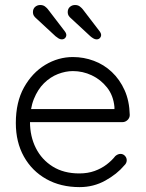

<svg xmlns="http://www.w3.org/2000/svg" viewBox="-20 -756 596 786"><path d="M306 10Q228.5 10 169.8 -22.9Q111 -55.8 77.9 -114.9Q44.8 -174 44.8 -252.5Q44.8 -338 78.2 -398.1Q111.8 -458.2 165.1 -490.4Q218.5 -522.5 278.5 -522.5Q322.8 -522.5 364.1 -507.1Q405.5 -491.8 437.9 -461.2Q470.2 -430.8 490 -386.9Q509.8 -343 511.2 -285.2Q511 -273.2 502 -264.6Q493 -256 481 -256H79.5L67.5 -309.5H461.5L448.5 -297.8V-318Q444.2 -365 418.2 -397.8Q392.2 -430.5 355.4 -447.8Q318.5 -465 278.5 -465Q248.5 -465 217.2 -452.9Q186 -440.8 160.2 -415.4Q134.5 -390 118.6 -350.5Q102.8 -311 102.8 -256.8Q102.8 -197.5 126.8 -149.9Q150.8 -102.2 196 -74.1Q241.2 -46 304.5 -46Q339.2 -46 367.2 -56.1Q395.2 -66.2 416.6 -82.6Q438 -99 452 -117Q462.5 -126 473.2 -126Q484 -126 491.4 -118.1Q498.8 -110.2 498.8 -100Q498.8 -88 488.8 -78.8Q459 -43.2 410.9 -16.6Q362.8 10 306 10ZM375.2 -594.8Q368.8 -594.8 362 -598.9Q355.2 -603 350 -607.5L271.8 -680Q265 -685.5 261.1 -691.6Q257.2 -697.8 257.2 -706Q257.2 -720 266.2 -727.8Q275.2 -735.5 287 -735.5Q298.8 -735.5 306.4 -729.8Q314 -724 318.8 -718L386.8 -629.2Q394 -620 394 -612.8Q394 -605.8 388.9 -600.2Q383.8 -594.8 375.2 -594.8ZM232.8 -594.8Q226.2 -594.8 219.5 -598.9Q212.8 -603 207.5 -607.5L129.2 -680Q122.5 -685.5 118.6 -691.6Q114.8 -697.8 114.8 -706Q114.8 -720 123.8 -727.8Q132.8 -735.5 144.5 -735.5Q156.2 -735.5 163.9 -729.8Q171.5 -724 176.2 -718L244.2 -629.2Q251.5 -620 251.5 -612.8Q251.5 -605.8 246.4 -600.2Q241.2 -594.8 232.8 -594.8Z"/></svg>

Font: Quicksand Variable Light
Style: Regular
Weight: 300
Designer: Andrew Paglinawan
Foundry: Andrew Paglinawan
Version: Version 3.004